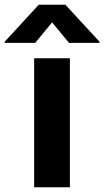

<svg xmlns="http://www.w3.org/2000/svg" viewBox="-84 -792 441 812"><path d="M60.4 0H211.6V-545.5H60.4ZM-63.9 -610.8H65L136.4 -697.4L207.7 -610.8H336.6V-615.8L192.5 -772H79.9L-63.9 -615.8Z"/></svg>

Font: Magic Ui Pro
Style: Bold
Weight: 700
Designer: Stefan Endress, Andreas Faust
Version: Version 1.000;FEAKit 1.0